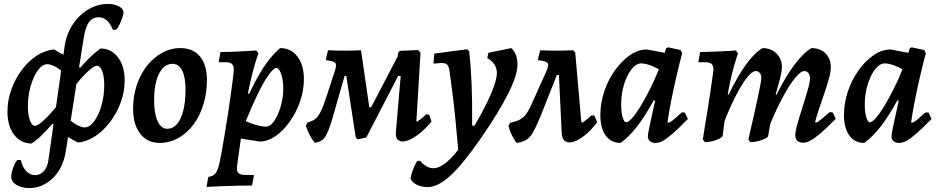

<svg xmlns="http://www.w3.org/2000/svg" viewBox="-20 -716 4783 978"><path d="M130 242Q105 242 84 235Q63 228 50 215Q37 202 37 184Q37 172 41.5 155.5Q46 139 53 123.5Q60 108 68 99H86Q94 135 113.5 155.5Q133 176 159 176Q186 176 204.5 154.5Q223 133 227 96L309 -479Q315 -525 335 -564.5Q355 -604 385 -633.5Q415 -663 452 -679.5Q489 -696 529 -696Q563 -696 586 -683.5Q609 -671 609 -653Q609 -646 605 -632.5Q601 -619 595 -604.5Q589 -590 582.5 -579Q576 -568 572 -565L555 -564Q530 -628 482 -628Q451 -628 433 -603Q415 -578 406 -520L315 56Q308 98 291.5 132Q275 166 250 190.5Q225 215 194.5 228.5Q164 242 130 242ZM141 15Q86 15 52 -29.5Q18 -74 18 -147Q18 -205 37.5 -259.5Q57 -314 90.5 -359Q124 -404 166.5 -432Q209 -460 255 -464L341 -416L316 -333Q289 -362 263.5 -375.5Q238 -389 222 -389Q195 -389 172.5 -357.5Q150 -326 136 -277Q122 -228 122 -175Q122 -131 132.5 -103Q143 -75 157 -75Q170 -75 191.5 -93Q213 -111 240 -141Q267 -171 295 -208L280 -75L246 -85Q220 -54 194 -28.5Q168 -3 141 15ZM377 10 290 -38 316 -124Q344 -95 369.5 -81Q395 -67 410 -67Q437 -67 460 -98.5Q483 -130 497 -179.5Q511 -229 511 -282Q511 -326 500.5 -353.5Q490 -381 474 -381Q462 -381 440.5 -363.5Q419 -346 392.5 -316Q366 -286 338 -249L355 -382L389 -371Q415 -401 440.5 -426Q466 -451 492 -469Q546 -469 580.5 -424.5Q615 -380 615 -307Q615 -249 595 -194.5Q575 -140 541 -95Q507 -50 464.5 -22Q422 6 377 10Z M792 12Q731 12 694.5 -34.5Q658 -81 658 -162Q658 -226 676.5 -282Q695 -338 728 -380Q761 -422 805 -446.5Q849 -471 899 -471Q963 -471 998.5 -428.5Q1034 -386 1034 -308Q1034 -242 1016 -183.5Q998 -125 965 -81Q932 -37 887.5 -12.5Q843 12 792 12ZM832 -60Q860 -60 881 -83.5Q902 -107 913.5 -152Q925 -197 925 -260Q925 -323 908 -357Q891 -391 858 -391Q830 -391 809 -368.5Q788 -346 776.5 -305Q765 -264 765 -206Q765 -137 783 -98.5Q801 -60 832 -60Z M1041 185Q1065 182 1076.5 168.5Q1088 155 1097 119Q1101 102 1108 63.5Q1115 25 1123.5 -26Q1132 -77 1140.5 -131Q1149 -185 1155.5 -234Q1162 -283 1166.5 -317Q1171 -351 1171 -361Q1171 -381 1161.5 -390Q1152 -399 1131 -399H1094L1103 -451Q1125 -451 1156.5 -452Q1188 -453 1222 -455Q1256 -457 1285 -459L1296 -445Q1263 -347 1243 -240L1249 -238Q1279 -301 1305 -344.5Q1331 -388 1356 -418.5Q1381 -449 1407 -471Q1462 -471 1495 -428Q1528 -385 1528 -313Q1528 -256 1508.5 -199.5Q1489 -143 1456 -96.5Q1423 -50 1383 -22.5Q1343 5 1303 5L1207 -10L1188 126Q1184 154 1193 164.5Q1202 175 1230 175H1272L1273 181L1264 229Q1231 229 1189.5 230Q1148 231 1106.5 232.5Q1065 234 1032 236ZM1388 -370Q1374 -370 1348.5 -334.5Q1323 -299 1293 -237.5Q1263 -176 1232 -99Q1256 -87 1285.5 -79Q1315 -71 1335 -71Q1357 -71 1377 -100Q1397 -129 1410 -174.5Q1423 -220 1423 -267Q1423 -294 1418 -317.5Q1413 -341 1405 -355.5Q1397 -370 1388 -370Z M1802 -6 1792 -16 1744 -329H1703L1819 -460L1861 -170H1878L1851 -132L2012 -441L2063 -435L1846 -16ZM1584 12Q1568 -8 1557 -29Q1546 -50 1538 -75L1546 -92Q1569 -98 1584 -108.5Q1599 -119 1613 -146.5Q1627 -174 1645 -230L1687 -359Q1696 -387 1687.5 -396Q1679 -405 1643 -409L1640 -415L1651 -460Q1695 -458 1735.5 -458Q1776 -458 1819 -460L1739 -342L1698 -200Q1680 -133 1667 -92Q1654 -51 1642.5 -29.5Q1631 -8 1617.5 0Q1604 8 1584 12ZM1997 -49 2021 -329H1991L2008 -446L2016 -457L2110 -461L2122 -447L2101 -99L2104 -96Q2111 -101 2124.5 -110.5Q2138 -120 2150 -134L2166 -132L2178 -97Q2142 -54 2108 -29Q2074 -4 2047.5 2.5Q2021 9 2007 -3.5Q1993 -16 1997 -49Z M2468 -447 2584 -471Q2599 -459 2607.5 -437Q2616 -415 2616 -387Q2616 -334 2569 -240Q2522 -146 2431 -14Q2339 119 2275 178Q2211 237 2158 237Q2126 237 2102 224.5Q2078 212 2071 193Q2075 172 2083.5 148Q2092 124 2105 104L2119 103Q2147 135 2176.5 140Q2206 145 2240 121.5Q2274 98 2314 47Q2307 -34 2300 -105.5Q2293 -177 2285 -240.5Q2277 -304 2269 -359Q2265 -380 2257 -387.5Q2249 -395 2231 -395Q2226 -395 2212.5 -394Q2199 -393 2188 -392L2192 -443L2359 -465L2370 -455Q2378 -384 2382 -292.5Q2386 -201 2385 -76H2397Q2434 -138 2459 -189.5Q2484 -241 2497.5 -280.5Q2511 -320 2511 -344Q2511 -392 2462 -420Z M2611 12Q2597 -8 2586.5 -29Q2576 -50 2570 -75L2579 -91Q2606 -96 2624.5 -105Q2643 -114 2656.5 -130.5Q2670 -147 2682 -173L2762 -350Q2777 -383 2770 -394Q2763 -405 2723 -409L2720 -415L2732 -460Q2777 -458 2817 -458Q2857 -458 2900 -460L2821 -345L2735 -128Q2718 -87 2705 -60.5Q2692 -34 2679 -19.5Q2666 -5 2650 2Q2634 9 2611 12ZM2841 -42 2827 -334H2787L2900 -460L2910 -449L2941 -95L2946 -91Q2954 -96 2966 -105Q2978 -114 2992 -128H3007L3022 -94Q2990 -51 2958 -26Q2926 -1 2900 6.5Q2874 14 2858 2.5Q2842 -9 2841 -42Z M3383 -91Q3388 -91 3394.5 -94.5Q3401 -98 3415 -110Q3429 -122 3454 -144L3469 -142L3484 -110Q3437 -62 3406.5 -35.5Q3376 -9 3356.5 1.5Q3337 12 3318 12Q3301 12 3290.5 3Q3280 -6 3280 -22Q3280 -33 3290 -79.5Q3300 -126 3317 -203L3310 -205Q3264 -121 3223.5 -69.5Q3183 -18 3141 12Q3093 12 3065.5 -25.5Q3038 -63 3038 -129Q3038 -191 3058 -250.5Q3078 -310 3112.5 -358Q3147 -406 3189 -435Q3231 -464 3275 -464L3366 -447L3373 -470L3383 -475L3447 -461L3455 -445Q3440 -390 3425.5 -327Q3411 -264 3399 -203.5Q3387 -143 3380 -94ZM3170 -93Q3181 -93 3200.5 -115Q3220 -137 3243 -175Q3266 -213 3290.5 -261.5Q3315 -310 3336 -363Q3314 -376 3289 -384.5Q3264 -393 3246 -393Q3220 -393 3196.5 -363Q3173 -333 3158.5 -285Q3144 -237 3144 -183Q3144 -145 3151.5 -119Q3159 -93 3170 -93Z M4135 -92Q4140 -92 4145.5 -95Q4151 -98 4165 -110Q4179 -122 4206 -145L4222 -143L4237 -111Q4194 -67 4163.5 -40.5Q4133 -14 4111 -1.5Q4089 11 4073 11Q4031 11 4031 -28Q4031 -44 4038.5 -72.5Q4046 -101 4057 -136Q4068 -171 4079 -206Q4090 -241 4098 -270.5Q4106 -300 4106 -317Q4106 -334 4098 -344Q4090 -354 4077 -354Q4059 -354 4030.5 -319.5Q4002 -285 3969 -224Q3936 -163 3903 -84L3893 -24Q3893 -18 3877.5 -10Q3862 -2 3841.5 3Q3821 8 3803 8L3792 -5Q3792 -5 3796.5 -25.5Q3801 -46 3808.5 -78Q3816 -110 3824.5 -148Q3833 -186 3840.5 -221.5Q3848 -257 3853 -283.5Q3858 -310 3858 -319Q3858 -335 3850 -344.5Q3842 -354 3829 -354Q3812 -354 3786 -322Q3760 -290 3730.5 -233Q3701 -176 3671 -101L3661 -24Q3660 -18 3645 -10Q3630 -2 3609.5 3Q3589 8 3571 8L3560 -5Q3560 -5 3563.5 -28Q3567 -51 3573 -87.5Q3579 -124 3586 -166.5Q3593 -209 3598.5 -248.5Q3604 -288 3608.5 -318Q3613 -348 3614 -358Q3615 -380 3605.5 -389.5Q3596 -399 3574 -399H3537L3546 -451Q3572 -451 3603 -452.5Q3634 -454 3662.5 -455Q3691 -456 3709.5 -457.5Q3728 -459 3728 -459L3739 -444Q3739 -444 3733 -426Q3727 -408 3718.5 -378Q3710 -348 3701.5 -310.5Q3693 -273 3687 -235L3691 -233Q3735 -325 3779 -386Q3823 -447 3864 -471Q3907 -471 3935 -443.5Q3963 -416 3963 -374Q3963 -362 3958.5 -339Q3954 -316 3947 -292Q3940 -268 3935.5 -251.5Q3931 -235 3931 -235L3935 -233Q3979 -322 4025 -384Q4071 -446 4113 -471Q4158 -471 4185 -444Q4212 -417 4212 -373Q4212 -350 4202 -314Q4192 -278 4178 -237.5Q4164 -197 4151.5 -159.5Q4139 -122 4132 -95Z M4624 -91Q4629 -91 4635.5 -94.5Q4642 -98 4656 -110Q4670 -122 4695 -144L4710 -142L4725 -110Q4678 -62 4647.5 -35.5Q4617 -9 4597.5 1.5Q4578 12 4559 12Q4542 12 4531.5 3Q4521 -6 4521 -22Q4521 -33 4531 -79.5Q4541 -126 4558 -203L4551 -205Q4505 -121 4464.5 -69.5Q4424 -18 4382 12Q4334 12 4306.5 -25.5Q4279 -63 4279 -129Q4279 -191 4299 -250.5Q4319 -310 4353.5 -358Q4388 -406 4430 -435Q4472 -464 4516 -464L4607 -447L4614 -470L4624 -475L4688 -461L4696 -445Q4681 -390 4666.5 -327Q4652 -264 4640 -203.5Q4628 -143 4621 -94ZM4411 -93Q4422 -93 4441.5 -115Q4461 -137 4484 -175Q4507 -213 4531.5 -261.5Q4556 -310 4577 -363Q4555 -376 4530 -384.5Q4505 -393 4487 -393Q4461 -393 4437.5 -363Q4414 -333 4399.5 -285Q4385 -237 4385 -183Q4385 -145 4392.5 -119Q4400 -93 4411 -93Z"/></svg>

Font: Alegreya SemiBold
Style: Italic
Weight: 600
Italic angle: -7°
Designer: Juan Pablo del Peral
Foundry: Huerta Tipografica
Version: Version 2.009